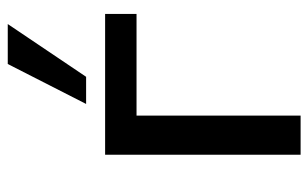

<svg xmlns="http://www.w3.org/2000/svg" viewBox="-170 -625 795 495"><g transform="rotate(-90 227.5 -377.5)"><path d="M76 0V-504H439V-423H177V0ZM207 -553 310 -755H413L277 -553Z"/></g></svg>

Font: Mulish SemiBold
Style: Regular
Weight: 600
Designer: Vernon Adams
Foundry: Vernon Adams
Version: Version 3.603; ttfautohint (v1.8.3)